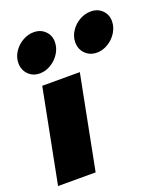

<svg xmlns="http://www.w3.org/2000/svg" viewBox="-133 -763 728 850"><g transform="rotate(-20 231.0 -338.5)"><path d="M80 -441H257L171 0H-6ZM283 -571Q283 -599 299 -623.5Q315 -648 340.5 -662.5Q366 -677 394 -677Q426 -677 447 -656.5Q468 -636 468 -605Q468 -577 452.5 -552Q437 -527 411.5 -511.5Q386 -496 359 -496Q326 -496 304.5 -517.5Q283 -539 283 -571ZM125 -677Q157 -677 178 -656.5Q199 -636 199 -605Q199 -577 183.5 -552Q168 -527 142.5 -511.5Q117 -496 90 -496Q57 -496 36 -517.5Q15 -539 15 -571Q15 -599 31 -623.5Q47 -648 72.5 -662.5Q98 -677 125 -677Z"/></g></svg>

Font: Teachers ExtraBold
Style: Italic
Weight: 800
Designer: Alfredo Marco Pradil & Chank Diesel
Version: Version 0.009